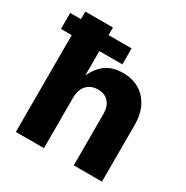

<svg xmlns="http://www.w3.org/2000/svg" viewBox="-176 -867 973 1005"><g transform="rotate(30 310.0 -364.0)"><path d="M224.6 -306.2V0H54.7V-727.5H221.7V-402.8H208Q229 -468.8 272.2 -508.5Q315.4 -548.3 387.7 -548.3Q444.8 -548.3 486.8 -523.2Q528.8 -498 552 -451.9Q575.2 -405.8 575.2 -343.8V0H404.8V-310.1Q404.8 -356 381.6 -381.8Q358.4 -407.7 316.9 -407.7Q289.6 -407.7 268.8 -395.8Q248 -383.8 236.3 -361.3Q224.6 -338.9 224.6 -306.2ZM-10.3 -585V-681.6H360.8V-585Z"/></g></svg>

Font: Inter 17pt ExtraBold
Style: Regular
Weight: 800
Version: Version 4.001;git-66647c0bb